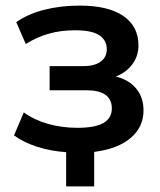

<svg xmlns="http://www.w3.org/2000/svg" viewBox="-20 -535 570 685"><path d="M216 130V8Q160 4 112 -11.5Q64 -27 30 -52L65 -134Q102 -107 151.5 -93Q201 -79 256 -79Q320 -79 349.5 -96.5Q379 -114 379 -148Q379 -213 288 -213H157V-299H276Q317 -299 339 -315Q361 -331 361 -360Q361 -391 334.5 -409Q308 -427 248 -427Q196 -427 153 -414.5Q110 -402 72 -378L38 -456Q79 -485 137.5 -500Q196 -515 265 -515Q366 -515 420 -478Q474 -441 474 -373Q474 -335 452 -305.5Q430 -276 393 -262Q439 -251 465.5 -219.5Q492 -188 492 -141Q492 -82 446.5 -43Q401 -4 316 7V130Z"/></svg>

Font: MulishBold
Style: Bold
Weight: 700
Designer: Vernon Adams
Foundry: Vernon Adams
Version: Version 3.602; ttfautohint (v1.8.3)